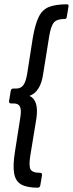

<svg xmlns="http://www.w3.org/2000/svg" viewBox="-20 -723 338 891"><path d="M155 148Q105 148 78.5 133Q52 118 45.5 81Q39 44 50 -23L74 -176Q80 -212 73 -227.5Q66 -243 43 -243H31Q21 -243 22 -254L30 -302Q32 -312 41 -312H54Q77 -312 88.5 -328Q100 -344 106 -380L132 -546Q143 -611 160 -645Q177 -679 208 -691Q239 -703 290 -703Q300 -703 298 -693L290 -645Q289 -635 280 -635Q244 -635 230 -618.5Q216 -602 208 -553L180 -378Q168 -297 117 -278Q161 -258 149 -174L121 -3Q113 46 121.5 62.5Q130 79 166 79Q176 79 175 90L167 137Q165 148 155 148Z"/></svg>

Font: Sofia Sans Condensed Medium
Style: Italic
Weight: 500
Italic angle: -9°
Designer: Botio Nikoltchev, Ani Petrova
Foundry: lettersoup
Version: Version 4.101; ttfautohint (v1.8.4.7-5d5b)